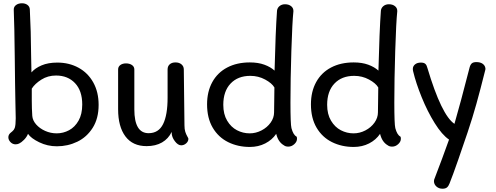

<svg xmlns="http://www.w3.org/2000/svg" viewBox="-20 -891 3030 1172"><path d="M582 -251Q582 -168 546 -111Q510 -54 452 -26Q394 2 327 2Q270 2 219.5 -22.5Q169 -47 151 -74Q143 -54 126.5 -37.5Q110 -21 97 -15Q87 -10 75 -10Q57 -10 44 -23.5Q31 -37 31 -53Q31 -68 43 -79Q46 -82 55.5 -89.5Q65 -97 70 -110Q76 -128 76 -169L74 -266Q74 -290 72 -382Q70 -508 70 -549Q68 -733 64 -830Q63 -849 77.5 -860Q92 -871 114 -871Q134 -871 147.5 -861Q161 -851 162 -834Q169 -702 170 -550L172 -449Q194 -475 234 -492Q274 -509 330 -509Q402 -509 459.5 -477.5Q517 -446 549.5 -387.5Q582 -329 582 -251ZM482 -253Q482 -337 438 -383.5Q394 -430 322 -430Q272 -430 232.5 -405Q193 -380 174 -350V-275Q174 -229 177 -184Q179 -156 200.5 -131.5Q222 -107 255.5 -92Q289 -77 326 -77Q366 -77 401.5 -96Q437 -115 459.5 -154.5Q482 -194 482 -253Z M1130 -44Q1130 -28 1116.5 -16Q1103 -4 1086 -4Q1066 -4 1047 -29.5Q1028 -55 1028 -80V-86Q1008 -44 969 -21.5Q930 1 875 1Q790 1 745.5 -58.5Q701 -118 701 -224V-467Q701 -484 714.5 -494Q728 -504 749 -504Q771 -504 785.5 -494Q800 -484 800 -467V-223Q800 -78 887 -78Q948 -78 975.5 -133.5Q1003 -189 1003 -294V-467Q1003 -487 1016 -498.5Q1029 -510 1051 -510Q1074 -510 1088 -498Q1102 -486 1102 -467L1106 -126Q1106 -102 1111 -86.5Q1116 -71 1123 -59Q1130 -47 1130 -44Z M1244 -254Q1244 -332 1276 -390Q1308 -448 1367 -479Q1426 -510 1505 -510Q1556 -510 1594 -496Q1632 -482 1656 -460Q1662 -701 1671 -826Q1673 -843 1686.5 -854Q1700 -865 1720 -865Q1743 -865 1757.5 -853Q1772 -841 1771 -822Q1764 -756 1758.5 -580Q1753 -404 1753 -266Q1753 -133 1759 -109Q1770 -68 1789 -58Q1793 -56 1793 -44Q1793 -26 1776.5 -11Q1760 4 1740 4Q1723 4 1713 -4Q1678 -24 1666 -74Q1641 -37 1599 -15.5Q1557 6 1505 6Q1432 6 1372.5 -23.5Q1313 -53 1278.5 -111.5Q1244 -170 1244 -254ZM1653 -205Q1653 -251 1654 -277L1655 -357Q1640 -383 1598.5 -405.5Q1557 -428 1508 -428Q1432 -428 1387.5 -381Q1343 -334 1343 -251Q1343 -194 1366.5 -154.5Q1390 -115 1426.5 -96Q1463 -77 1504 -77Q1542 -77 1576.5 -95Q1611 -113 1632 -142.5Q1653 -172 1653 -205Z M1878 -254Q1878 -332 1910 -390Q1942 -448 2001 -479Q2060 -510 2139 -510Q2190 -510 2228 -496Q2266 -482 2290 -460Q2296 -701 2305 -826Q2307 -843 2320.5 -854Q2334 -865 2354 -865Q2377 -865 2391.5 -853Q2406 -841 2405 -822Q2398 -756 2392.5 -580Q2387 -404 2387 -266Q2387 -133 2393 -109Q2404 -68 2423 -58Q2427 -56 2427 -44Q2427 -26 2410.5 -11Q2394 4 2374 4Q2357 4 2347 -4Q2312 -24 2300 -74Q2275 -37 2233 -15.5Q2191 6 2139 6Q2066 6 2006.5 -23.5Q1947 -53 1912.5 -111.5Q1878 -170 1878 -254ZM2287 -205Q2287 -251 2288 -277L2289 -357Q2274 -383 2232.5 -405.5Q2191 -428 2142 -428Q2066 -428 2021.5 -381Q1977 -334 1977 -251Q1977 -194 2000.5 -154.5Q2024 -115 2060.5 -96Q2097 -77 2138 -77Q2176 -77 2210.5 -95Q2245 -113 2266 -142.5Q2287 -172 2287 -205Z M2629 215Q2629 206 2633 198Q2679 79 2721 -39Q2678 -68 2633.5 -139.5Q2589 -211 2554 -297.5Q2519 -384 2502 -455Q2500 -463 2500 -470Q2500 -487 2513.5 -498Q2527 -509 2549 -509Q2568 -509 2576.5 -501Q2585 -493 2589 -476Q2675 -188 2754 -135Q2789 -255 2847 -481Q2852 -498 2861 -505Q2870 -512 2888 -512Q2912 -512 2926.5 -501.5Q2941 -491 2943 -474Q2944 -470 2942 -463Q2912 -343 2888 -257Q2864 -171 2834 -82Q2811 -13 2777.5 83Q2744 179 2724 229Q2718 245 2708.5 253Q2699 261 2681 261Q2659 261 2644 247.5Q2629 234 2629 215Z"/></svg>

Font: Mali Medium
Style: Regular
Weight: 500
Version: Version 1.000; ttfautohint (v1.6)